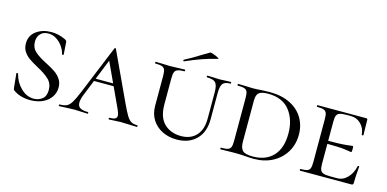

<svg xmlns="http://www.w3.org/2000/svg" viewBox="-64 -970 2671 1325"><g transform="rotate(15 1271.5 -307.0)"><path d="M233 -262Q274 -241 298.5 -224Q323 -207 340 -182Q357 -157 357 -122Q357 -85 336.5 -54.5Q316 -24 278 -6Q240 12 189 12Q118 12 69 -23Q64 -25 62.5 -29Q61 -33 60 -42L50 -141Q49 -145 54.5 -146Q60 -147 62 -143Q76 -85 117.5 -44.5Q159 -4 210 -4Q245 -4 270.5 -24.5Q296 -45 296 -88Q296 -134 266 -163Q236 -192 179 -222Q139 -244 115.5 -260.5Q92 -277 76 -301Q60 -325 60 -359Q60 -416 104 -448Q148 -480 211 -480Q262 -480 311 -457Q320 -452 322.5 -449Q325 -446 326 -440L332 -353Q332 -349 326.5 -348Q321 -347 320 -351Q315 -376 297.5 -402.5Q280 -429 253 -447Q226 -465 193 -465Q157 -465 137 -443Q117 -421 117 -387Q117 -344 146 -317.5Q175 -291 233 -262Z M581 -248H763L770 -230H565ZM948 0Q930 0 890 -2Q850 -4 832 -4Q816 -4 790 -2Q764 0 750 0Q746 0 746 -6Q746 -12 750 -12Q777 -12 789.5 -18.5Q802 -25 802 -41Q802 -55 789 -84L637 -412L663 -434L538 -123Q522 -85 522 -60Q522 -34 540 -23Q558 -12 595 -12Q600 -12 600 -6Q600 0 595 0Q580 0 554 -2Q526 -4 502 -4Q477 -4 443 -2Q413 0 395 0Q390 0 390 -6Q390 -12 395 -12Q426 -12 444 -20.5Q462 -29 477.5 -54Q493 -79 515 -132L659 -483Q661 -487 665 -487Q669 -487 670 -483L831 -137Q857 -81 872.5 -56Q888 -31 904.5 -21.5Q921 -12 948 -12Q952 -12 952 -6Q952 0 948 0Z M1328 -456Q1325 -456 1325 -462Q1325 -468 1328 -468L1368 -467Q1398 -465 1416 -465Q1430 -465 1458 -467L1496 -468Q1498 -468 1498 -462Q1498 -456 1496 -456Q1456 -456 1441.5 -438Q1427 -420 1427 -370V-184Q1427 -91 1375 -39Q1323 13 1235 13Q1179 13 1133 -9.5Q1087 -32 1060 -74Q1033 -116 1033 -174V-387Q1033 -417 1027.5 -431Q1022 -445 1006.5 -450.5Q991 -456 959 -456Q956 -456 956 -462Q956 -468 959 -468L1004 -467Q1040 -465 1061 -465Q1086 -465 1124 -467L1167 -468Q1170 -468 1170 -462Q1170 -456 1167 -456Q1135 -456 1119 -450Q1103 -444 1097.5 -429.5Q1092 -415 1092 -385V-200Q1092 -107 1138.5 -62.5Q1185 -18 1258 -18Q1327 -18 1366.5 -60.5Q1406 -103 1406 -182V-370Q1406 -420 1390 -438Q1374 -456 1328 -456ZM1145 -521Q1141 -521 1140 -525.5Q1139 -530 1142 -532Q1193 -558 1251 -595Q1287 -617 1305 -627Q1309 -629 1328.5 -622.5Q1348 -616 1362.5 -608Q1377 -600 1369 -599Q1307 -584 1255.5 -565.5Q1204 -547 1147 -522Z M1722 1Q1710 0 1692 -1Q1674 -2 1651 -2L1592 -1Q1575 0 1546 0Q1544 0 1544 -6Q1544 -12 1546 -12Q1580 -12 1595.5 -17Q1611 -22 1616.5 -36.5Q1622 -51 1622 -81V-387Q1622 -417 1616.5 -431Q1611 -445 1595.5 -450.5Q1580 -456 1547 -456Q1545 -456 1545 -462Q1545 -468 1547 -468L1592 -467Q1630 -465 1651 -465Q1682 -465 1713 -468Q1753 -470 1773 -470Q1857 -470 1918 -440Q1979 -410 2011 -357Q2043 -304 2043 -237Q2043 -168 2010 -113Q1977 -58 1918.5 -27Q1860 4 1785 4Q1757 4 1722 1ZM1971 -226Q1971 -326 1919.5 -391Q1868 -456 1765 -456Q1719 -456 1700.5 -441Q1682 -426 1682 -385V-92Q1682 -47 1700.5 -28.5Q1719 -10 1773 -10Q1867 -10 1919 -66Q1971 -122 1971 -226Z M2114 -12Q2147 -12 2162 -17Q2177 -22 2182.5 -36.5Q2188 -51 2188 -81V-387Q2188 -417 2182.5 -431Q2177 -445 2162 -450.5Q2147 -456 2114 -456Q2112 -456 2112 -462Q2112 -468 2114 -468H2462Q2472 -468 2472 -460L2473 -398Q2474 -379 2474 -350Q2474 -347 2468 -347Q2462 -347 2462 -350Q2458 -396 2428.5 -425.5Q2399 -455 2356 -455H2328Q2293 -455 2277 -449.5Q2261 -444 2255 -430Q2249 -416 2249 -386V-85Q2249 -56 2255 -41.5Q2261 -27 2277.5 -21.5Q2294 -16 2328 -16H2376Q2417 -16 2448.5 -48.5Q2480 -81 2491 -133Q2491 -136 2496.5 -136Q2502 -136 2502 -133Q2495 -61 2495 -15Q2495 -7 2492 -3.5Q2489 0 2480 0H2114Q2112 0 2112 -6Q2112 -12 2114 -12ZM2224 -228V-249Q2338 -249 2377.5 -254Q2417 -259 2422 -259Q2427 -259 2427 -238Q2427 -215 2422 -215Q2418 -215 2378.5 -221.5Q2339 -228 2224 -228Z"/></g></svg>

Font: Cormorant SC
Style: Regular
Weight: 400
Designer: Christian Thalmann (Catharsis Fonts)
Foundry: Catharsis Fonts
Version: Version 4.000